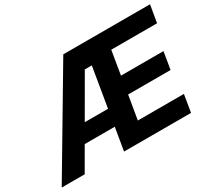

<svg xmlns="http://www.w3.org/2000/svg" viewBox="-176 -973 1343 1219"><g transform="rotate(-30 495.5 -364.0)"><path d="M-37.6 0 394 -727.5H1029.8L1008.3 -600.6H672.4L643.6 -427.2H955.1L934.1 -300.8H623L593.8 -127H931.6L910.6 0H419.4L515.6 -576.2H464.4L130.9 0ZM156.7 -166 177.2 -286.1H554.7L534.7 -166Z"/></g></svg>

Font: Inter Tight
Style: Bold Italic
Weight: 700
Italic angle: -9.39999°
Designer: Rasmus Andersson
Foundry: rsms
Version: Version 3.004